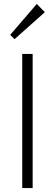

<svg xmlns="http://www.w3.org/2000/svg" viewBox="-20 -956 279 976"><path d="M93 0V-682H146V0ZM54 -757 32 -779 167 -936 208 -894Z"/></svg>

Font: Outfit Thin ExtraLight
Style: Regular
Weight: 250
Version: Version 1.100;gftools[0.9.27]